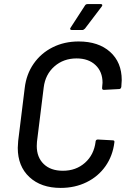

<svg xmlns="http://www.w3.org/2000/svg" viewBox="-20 -911 629 940"><path d="M67 -187Q67 -197 69 -221L101 -480Q109 -548 145 -599.5Q181 -651 238 -679.5Q295 -708 365 -708Q462 -708 519 -657Q576 -606 576 -519Q576 -509 574 -487V-486Q572 -475 563 -475L489 -471Q479 -471 480 -480V-483Q482 -499 482 -506Q482 -560 447.5 -592.5Q413 -625 355 -625Q291 -625 246.5 -586Q202 -547 194 -483L161 -217Q160 -210 160 -196Q160 -141 194 -108Q228 -75 288 -75Q352 -75 396 -114Q440 -153 448 -217V-219Q450 -228 459 -228L532 -224Q542 -224 540 -214Q532 -148 496.5 -97.5Q461 -47 404 -19Q347 9 277 9Q181 9 124 -44Q67 -97 67 -187ZM326 -776 396 -884Q400 -891 409 -891H474Q479 -891 480.5 -887.5Q482 -884 478 -879L396 -771Q389 -764 383 -764H332Q326 -764 324 -767.5Q322 -771 326 -776Z"/></svg>

Font: Barlow Medium
Style: Italic
Weight: 500
Italic angle: -7°
Designer: Jeremy Tribby
Foundry: Tribby Type
Version: Version 1.408